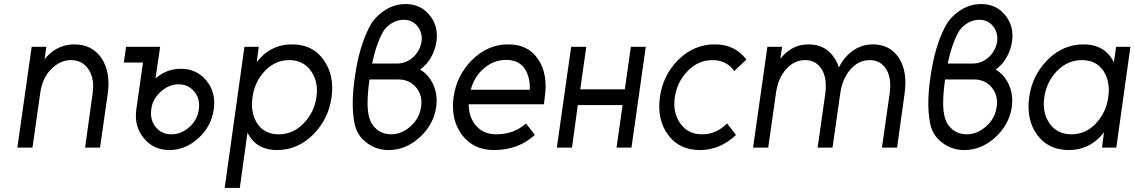

<svg xmlns="http://www.w3.org/2000/svg" viewBox="-20 -732 5625 952"><path d="M476 0 514 -266Q522 -321 514 -365.5Q506 -410 483 -444Q436 -512 349 -512Q269 -512 212 -451Q209 -448 206.5 -444.5Q204 -441 201 -437L210 -500H137L66 0H141L179 -267Q189 -345 233 -388Q277 -434 332 -434Q388 -434 419 -388Q450 -342 439 -267L402 0Z M865 -314Q914 -314 944 -277Q973 -242 966 -190Q959 -138 919 -102Q878 -66 830 -66Q781 -66 752 -102Q723 -138 730 -190Q736 -241 777 -277Q817 -314 865 -314ZM876 -391Q842 -391 811 -379.5Q780 -368 751 -343L774 -500H605L594 -422H689L656 -190Q644 -106 693 -47Q741 12 820 12Q899 12 964 -47Q996 -76 1015 -112Q1034 -148 1040 -190Q1052 -273 1003 -333Q955 -391 876 -391Z M1263 -500 1253 -424Q1257 -429 1262 -434.5Q1267 -440 1271 -445Q1334 -512 1428 -512Q1530 -512 1584 -436Q1639 -360 1624 -250Q1609 -141 1532 -64Q1455 12 1354 12Q1262 12 1219 -54Q1216 -58 1213 -63.5Q1210 -69 1207 -74L1169 200H1094L1192 -500ZM1362 -66Q1433 -66 1485 -120Q1538 -174 1549 -250Q1560 -326 1522 -380Q1484 -434 1414 -434Q1345 -434 1294 -381Q1243 -328 1232 -250Q1221 -172 1256 -119Q1292 -66 1362 -66Z M1991 -712Q1934 -712 1885 -679Q1834 -645 1808 -591Q1761 -497 1741 -360Q1730 -290 1729 -231.5Q1728 -173 1737 -125Q1748 -62 1796 -26Q1844 12 1907 12Q1992 12 2061 -51Q2130 -114 2143 -202Q2151 -262 2128 -313Q2117 -337 2101 -355.5Q2085 -374 2063 -387Q2079 -399 2092.5 -413.5Q2106 -428 2116 -446Q2138 -484 2144 -525Q2155 -603 2110 -657Q2065 -712 1991 -712ZM1981 -634Q2024 -634 2050 -602Q2076 -569 2070 -525Q2062 -479 2028 -448Q1993 -417 1949 -417H1825Q1835 -465 1848.5 -504Q1862 -543 1877 -570Q1884 -584 1895.5 -595.5Q1907 -607 1921 -616Q1950 -634 1981 -634ZM1812 -338H1955Q2010 -338 2043 -299Q2076 -259 2068 -203Q2060 -145 2016 -106Q1972 -66 1918 -66Q1881 -66 1851 -88Q1837 -99 1827 -113.5Q1817 -128 1812 -145Q1802 -177 1802.5 -225.5Q1803 -274 1812 -338Z M2677 -215 2681 -250Q2698 -363 2649 -437Q2600 -512 2501 -512Q2399 -512 2322 -436Q2244 -359 2229 -250Q2214 -140 2270 -64Q2327 12 2429 12Q2550 12 2632 -63L2588 -120Q2529 -66 2440 -66Q2378 -66 2340 -109Q2322 -130 2313 -156.5Q2304 -183 2304 -215ZM2489 -435Q2550 -435 2580 -394Q2609 -352 2607 -287H2314Q2332 -352 2378 -392Q2428 -435 2489 -435Z M2741 0H2816L2845 -211H3067L3037 0H3111L3182 -500H3108L3078 -289H2857L2887 -500H2812Z M3524 -512Q3421 -512 3344 -436Q3267 -360 3252 -250Q3237 -139 3292 -64Q3348 12 3450 12Q3551 12 3629 -63L3585 -120Q3532 -66 3461 -66Q3391 -66 3353 -120Q3315 -173 3326 -250Q3337 -326 3390 -380Q3442 -434 3512 -434Q3582 -434 3621 -380L3681 -437Q3624 -512 3524 -512Z M4428 0 4465 -266Q4473 -322 4466 -366.5Q4459 -411 4437 -445Q4392 -512 4309 -512Q4227 -512 4170 -445Q4161 -435 4153.5 -423Q4146 -411 4139 -397Q4136 -410 4130 -422.5Q4124 -435 4117 -445Q4073 -512 3989 -512Q3911 -512 3857 -450Q3855 -448 3853 -445.5Q3851 -443 3849 -441L3858 -500H3785L3714 0H3789L3827 -267Q3837 -344 3878 -389Q3918 -434 3972 -434Q4026 -434 4054 -389Q4082 -345 4072 -267L4034 0H4108L4146 -267Q4157 -344 4198 -389Q4238 -434 4292 -434Q4346 -434 4374 -389Q4402 -345 4391 -267L4353 0Z M4845 -712Q4788 -712 4739 -679Q4688 -645 4662 -591Q4615 -497 4595 -360Q4584 -290 4583 -231.5Q4582 -173 4591 -125Q4602 -62 4650 -26Q4698 12 4761 12Q4846 12 4915 -51Q4984 -114 4997 -202Q5005 -262 4982 -313Q4971 -337 4955 -355.5Q4939 -374 4917 -387Q4933 -399 4946.5 -413.5Q4960 -428 4970 -446Q4992 -484 4998 -525Q5009 -603 4964 -657Q4919 -712 4845 -712ZM4835 -634Q4878 -634 4904 -602Q4930 -569 4924 -525Q4916 -479 4882 -448Q4847 -417 4803 -417H4679Q4689 -465 4702.5 -504Q4716 -543 4731 -570Q4738 -584 4749.5 -595.5Q4761 -607 4775 -616Q4804 -634 4835 -634ZM4666 -338H4809Q4864 -338 4897 -299Q4930 -259 4922 -203Q4914 -145 4870 -106Q4826 -66 4772 -66Q4735 -66 4705 -88Q4691 -99 4681 -113.5Q4671 -128 4666 -145Q4656 -177 4656.5 -225.5Q4657 -274 4666 -338Z M5514 -500 5503 -423Q5500 -428 5497 -434Q5494 -440 5491 -444Q5446 -512 5353 -512Q5251 -512 5175 -436Q5098 -359 5083 -250Q5068 -139 5122 -64Q5178 12 5279 12Q5373 12 5437 -56Q5441 -60 5445.5 -65.5Q5450 -71 5454 -76L5444 0H5515L5585 -500ZM5344 -434Q5415 -434 5451 -381Q5468 -355 5474.5 -322Q5481 -289 5475 -250Q5470 -211 5454 -178.5Q5438 -146 5413 -119Q5362 -66 5293 -66Q5222 -66 5184 -120Q5147 -173 5158 -250Q5169 -326 5221 -380Q5274 -434 5344 -434Z"/></svg>

Font: Unageo
Style: Regular-Italic
Weight: 400
Designer: Richard Sepsi
Foundry: Richard Sepsi
Version: Version 2.000